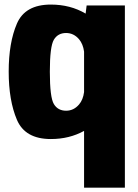

<svg xmlns="http://www.w3.org/2000/svg" viewBox="-20 -620 618 861"><path d="M357 221.5V-33Q291 3.5 208 3.5Q92.5 3.5 55.8 -83Q19 -169.5 19 -299Q19 -428.5 55.8 -514Q92.5 -599.5 208 -599.5Q295.5 -599.5 364 -559L368.5 -595.5H540V221.5ZM357 -388.5Q352.5 -422.5 334.5 -444Q310.5 -472 276.5 -472Q239.5 -472 221.5 -441.8Q203.5 -411.5 203.5 -298.5Q203.5 -183.5 221.5 -153.5Q239.5 -123.5 276.5 -123.5Q310.5 -123.5 334.5 -151.5Q352.5 -172.5 357 -207Z"/></svg>

Font: Anybody ExtraBold
Style: Regular
Weight: 800
Designer: Tyler Finck
Foundry: Etcetera Type Company
Version: Version 1.010; ttfautohint (v1.8.3) -l 8 -r 50 -G 200 -x 14 